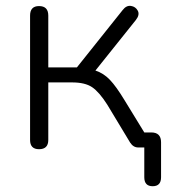

<svg xmlns="http://www.w3.org/2000/svg" viewBox="-20 -510 590 664"><path d="M508 134Q479 134 479 103V0H458Q441 0 430 -17L351 -148Q323 -192 298.5 -208.5Q274 -225 229 -225H147V-26Q147 6 115 6Q84 6 84 -26V-456Q84 -489 115 -489Q147 -489 147 -456V-277H246L404 -475Q417 -492 433 -489.5Q449 -487 456.5 -473Q464 -459 450 -441L310 -266Q338 -257 360 -234Q382 -211 411 -163L479 -52H503Q537 -52 537 -18V103Q537 134 508 134Z"/></svg>

Font: Chiron GoRound TC L
Style: Regular
Weight: 300
Designer: Ryoko NISHIZUKA 西塚涼子 (kana, bopomofo & ideographs); Paul D. Hunt (Latin, Greek & Cyrillic); Sandoll Communications 산돌커뮤니
Foundry: Adobe
Version: Version 1.000;hotconv 1.1.1;makeotfexe 2.6.0